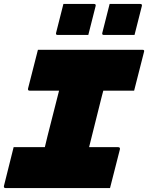

<svg xmlns="http://www.w3.org/2000/svg" viewBox="-55 -952 750 972"><path d="M502 0H-27Q-33 0 -34.5 -3.5Q-36 -7 -35 -11Q-23 -60 -10.5 -109Q2 -158 14 -207H172L186 -265Q201 -322 215 -379Q229 -436 244 -493H95Q89 -493 87.5 -496.5Q86 -500 87 -504Q100 -553 112 -602Q124 -651 137 -700H666Q678 -700 674 -689Q661 -640 649 -591Q637 -542 624 -493H468Q465 -483 462.5 -472.5Q460 -462 457 -451Q442 -390 426.5 -329Q411 -268 396 -207H543Q554 -207 552 -196Q539 -147 527 -98Q515 -49 502 0ZM266 -932H421Q432 -932 429 -921L392 -775H237Q226 -775 229 -786ZM500 -932H655Q666 -932 663 -921L626 -775H471Q460 -775 463 -786Z"/></svg>

Font: Recursive Mn Lnr St XBk
Style: Italic
Weight: 1000
Italic angle: -15°
Monospace: yes
Version: Version 1.079;hotconv 1.0.112;makeotfexe 2.5.65598; ttfautoh